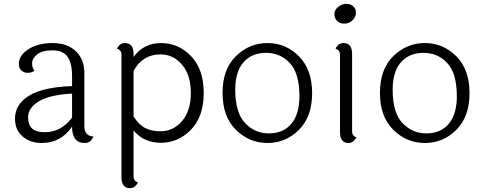

<svg xmlns="http://www.w3.org/2000/svg" viewBox="-20 -736 2512 999"><path d="M126 -125Q126 -48 212 -48Q298 -48 355 -124V-249Q239 -243 182.5 -209Q126 -175 126 -125ZM419 -356V-80Q419 -28 466 -26Q453 8 421 8Q355 8 355 -77Q297 8 197 8Q137 8 97.5 -26Q58 -60 58 -119Q58 -193 131 -238Q204 -283 355 -288V-339Q355 -409 331 -441.5Q307 -474 253 -474Q199 -474 173 -453Q147 -432 147 -406.5Q147 -381 160 -368Q143 -357 124 -357Q105 -357 91.5 -369Q78 -381 78 -403Q78 -448 128 -480Q178 -512 254 -512Q330 -512 374.5 -469.5Q419 -427 419 -356Z M815 -53Q882 -53 927.5 -106.5Q973 -160 973 -252.5Q973 -345 927.5 -399Q882 -453 815 -453Q722 -453 675 -367V-130Q702 -87 735 -70Q768 -53 815 -53ZM675 -455V-440Q728 -512 818 -512Q908 -512 974 -444Q1040 -376 1040 -252.5Q1040 -129 973.5 -61Q907 7 817.5 7Q728 7 675 -57V183Q675 206 698 214Q682 243 656 243Q612 243 612 185V-452Q612 -475 589 -483Q603 -512 630 -512Q675 -512 675 -455Z M1204 -269Q1204 -151 1254.5 -96.5Q1305 -42 1379.5 -42Q1454 -42 1496 -92Q1538 -142 1538 -235Q1538 -354 1488.5 -407.5Q1439 -461 1364.5 -461Q1290 -461 1247 -412Q1204 -363 1204 -269ZM1207.5 -444Q1277 -512 1372 -512Q1467 -512 1535.5 -443Q1604 -374 1604 -251.5Q1604 -129 1535.5 -60.5Q1467 8 1372 8Q1277 8 1207.5 -60.5Q1138 -129 1138 -252.5Q1138 -376 1207.5 -444Z M1782 -716Q1804 -716 1818 -703.5Q1832 -691 1832 -669Q1832 -647 1813.5 -630Q1795 -613 1772 -613Q1749 -613 1734.5 -626.5Q1720 -640 1720 -662.5Q1720 -685 1740 -700.5Q1760 -716 1782 -716ZM1812 -455V-51Q1812 -29 1835 -21Q1819 8 1793 8Q1749 8 1749 -49V-452Q1749 -475 1726 -483Q1740 -512 1767 -512Q1812 -512 1812 -455Z M2023 -269Q2023 -151 2073.5 -96.5Q2124 -42 2198.5 -42Q2273 -42 2315 -92Q2357 -142 2357 -235Q2357 -354 2307.5 -407.5Q2258 -461 2183.5 -461Q2109 -461 2066 -412Q2023 -363 2023 -269ZM2026.5 -444Q2096 -512 2191 -512Q2286 -512 2354.5 -443Q2423 -374 2423 -251.5Q2423 -129 2354.5 -60.5Q2286 8 2191 8Q2096 8 2026.5 -60.5Q1957 -129 1957 -252.5Q1957 -376 2026.5 -444Z"/></svg>

Font: Laila Light
Style: Regular
Weight: 300
Designer: Hitesh Malaviya
Foundry: Indian Type Foundry
Version: Version 1.302;PS 1.0;hotconv 1.0.78;makeotf.lib2.5.61930; tt